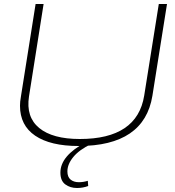

<svg xmlns="http://www.w3.org/2000/svg" viewBox="-20 -720 877 960"><path d="M373 10Q232 10 156 -41.5Q80 -93 80 -191Q80 -202 81 -212Q82 -222 85 -240L158 -700H198L125 -238Q109 -135 176 -80Q243 -25 379 -25Q666 -25 701 -242L774 -700H815L742 -241Q701 10 373 10ZM408 -8 436 0Q376 29 346.5 65Q317 101 317 137Q317 165 333 178Q349 191 374 191Q397 191 419 184L421 210Q395 220 365 220Q331 220 306.5 202Q282 184 282 143Q282 59 408 -8Z"/></svg>

Font: Georama Extended ExtraLight
Style: Italic
Weight: 200
Width: 7
Italic angle: -9°
Designer: Jean-Baptiste Levee
Foundry: Production Type
Version: Version 1.000